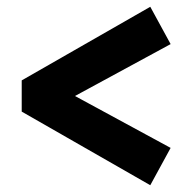

<svg xmlns="http://www.w3.org/2000/svg" viewBox="-20 -538 565 566"><path d="M423 8 44 -209V-301L423 -518L483 -408L201 -255L483 -102Z"/></svg>

Font: Mach SemiBold
Style: Regular
Weight: 600
Version: Version 1.002